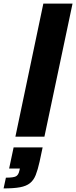

<svg xmlns="http://www.w3.org/2000/svg" viewBox="-72 -763 425 1072"><path d="M14 0 170 -743H333L176 0ZM-52 289 -39 229Q3 229 17 221.5Q31 214 36 191L39 178H-21L4 60H166L149 140Q139 185 127.5 214Q116 243 95.5 259.5Q75 276 40 282.5Q5 289 -52 289Z"/></svg>

Font: Saira
Style: Bold Italic
Weight: 700
Italic angle: -12°
Designer: Hector Gatti with collaboration of the Omnibus-Type team
Foundry: Omnibus-Type
Version: Version 1.100; ttfautohint (v1.8.3)